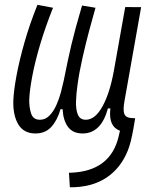

<svg xmlns="http://www.w3.org/2000/svg" viewBox="-20 -547 626 801"><path d="M271.5 234.4 267.6 173.8Q417.5 170.9 463.4 58.6Q469.2 44.4 473.1 29.8Q477.1 15.1 480.5 -1.5Q456.5 -10.3 446.3 -32.7Q436 -55.2 440.4 -94.7H430.2Q401.9 9.8 324.7 9.8Q284.2 9.8 263.9 -17.3Q243.7 -44.4 241.2 -91.3H232.4Q219.2 -45.4 194.3 -17.8Q169.4 9.8 127.9 9.8Q79.1 9.8 56.4 -28.1Q33.7 -65.9 35.6 -127.9Q37.1 -167.5 48.6 -230Q60.1 -292.5 81.8 -369.1Q103.5 -445.8 136.2 -526.9L201.2 -514.6Q168.5 -432.6 146.7 -358.9Q125 -285.2 114.3 -227.3Q103.5 -169.4 102.1 -133.3Q101.1 -100.6 109.6 -74Q118.2 -47.4 146.5 -47.4Q169.4 -47.4 186.5 -64.9Q203.6 -82.5 215.3 -108.9Q227.1 -135.3 234.4 -163.3Q241.7 -191.4 246.1 -211.9Q255.4 -257.3 262.7 -292.7Q270 -328.1 278.1 -361.6Q286.1 -395 296.6 -433.6Q307.1 -472.2 322.3 -523.9L378.4 -514.6Q366.7 -474.6 352.1 -419.4Q337.4 -364.3 324 -304.9Q310.5 -245.6 303.2 -191.9Q298.3 -157.2 297.1 -124Q295.9 -90.8 304.7 -69.1Q313.5 -47.4 337.9 -47.4Q376.5 -47.4 407.2 -102.5Q438 -157.7 455.1 -252L502.4 -517.6L568.8 -517.1L499.5 -126.5Q492.7 -88.9 498.3 -72.8Q503.9 -56.6 526.4 -54.7L543 -53.7H543.9L536.6 -10.7Q531.7 16.6 526.4 39.1Q521 61.5 513.2 81.1Q483.4 155.3 422.6 195.1Q361.8 234.9 271.5 234.4Z"/></svg>

Font: Cascadia Code Light
Style: Italic
Weight: 300
Italic angle: -10°
Monospace: yes
Designer: Aaron Bell
Foundry: Saja Typeworks
Version: Version 2404.023; ttfautohint (v1.8.4)